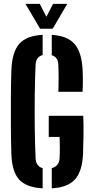

<svg xmlns="http://www.w3.org/2000/svg" viewBox="-20 -994 497 1022"><path d="M207 8.5Q118.5 3.5 81 -39.2Q43.5 -82 40.5 -174.5Q38.5 -239.5 38 -318.8Q37.5 -398 38 -476.8Q38.5 -555.5 40.5 -619Q44 -716 82 -760Q120 -804 207 -808.5V-701Q171.5 -691.5 169.5 -650Q166 -573.5 165 -487Q164 -400.5 165 -314Q166 -227.5 169.5 -151Q171.5 -108.5 207 -99ZM290.5 -505.5Q292 -536.5 292 -577.8Q292 -619 290.5 -650Q288.5 -690.5 255.5 -700V-808.5Q338 -803.5 376 -760.8Q414 -718 419.5 -626.5Q421 -599.5 421 -566.2Q421 -533 419.5 -505.5ZM255.5 8.5V-99Q294 -108.5 297 -151Q298.5 -174 298.5 -208Q298.5 -242 297 -265H239.5V-377.5H423Q425 -333.5 424.5 -279.8Q424 -226 422 -174.5Q418 -82 379 -39Q340 4 255.5 8.5ZM193.5 -841 115.5 -973.5H191.5L227 -905L262.5 -973.5H338L260.5 -841Z"/></svg>

Font: Big Shoulders Stencil Display ExtraBold
Style: Regular
Weight: 800
Designer: Patric King
Foundry: XO Type Co
Version: Version 1.000